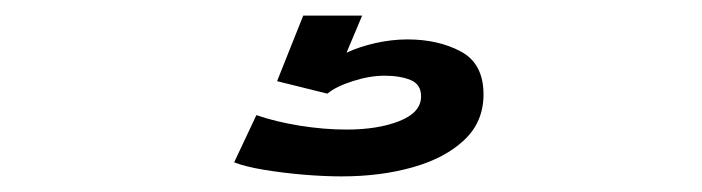

<svg xmlns="http://www.w3.org/2000/svg" viewBox="-20 -20 900 246"><path d="M417.5 206Q395.5 206 368.8 203.8Q342 201.5 318 197.5Q294 193.5 280 188L308.5 127.5Q333 136 364 141Q395 146 424 146Q464.5 146 492 135Q519.5 124 519.5 103.5Q519.5 88 506 82.5Q492.5 77 472.5 77Q453.5 77 431.8 84Q410 91 399.5 100L335 84L368.5 0H444L424 47.5Q440 40 461 35.2Q482 30.5 502 30.5Q541.5 30.5 570.5 46Q599.5 61.5 599.5 101Q599.5 136 575 159.2Q550.5 182.5 509.2 194.2Q468 206 417.5 206Z"/></svg>

Font: Trispace SemiExpanded Medium
Style: Regular
Weight: 500
Width: 6
Designer: Tyler Finck
Foundry: Etcetera Type Company
Version: Version 1.210; ttfautohint (v1.8.3)